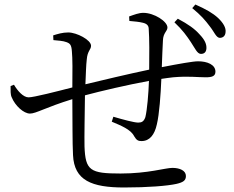

<svg xmlns="http://www.w3.org/2000/svg" viewBox="-20 -811 1040 852"><path d="M754 -712C791 -677 809 -651 827 -624C845 -597 855 -573 870 -572C884 -571 895 -578 896 -596C897 -615 889 -634 866 -658C844 -683 816 -703 769 -728ZM554 -718C578 -716 598 -714 614 -710C631 -706 640 -698 640 -682C643 -642 643 -563 642 -502C551 -483 425 -453 359 -437C361 -483 362 -523 365 -547C368 -586 384 -590 384 -608C384 -634 320 -667 283 -667C257 -667 235 -660 216 -654L217 -633C236 -631 260 -630 275 -624C291 -618 297 -612 299 -583C302 -554 302 -492 301 -423C235 -406 130 -379 107 -379C83 -379 58 -408 42 -435L27 -429C27 -410 26 -391 32 -379C47 -342 85 -307 113 -307C140 -307 181 -334 301 -371C302 -276 301 -178 304 -123C309 -10 387 21 531 21C635 21 723 14 763 5C793 -2 805 -10 805 -30C805 -54 778 -66 745 -66C713 -66 638 -41 515 -41C380 -41 359 -54 355 -161C354 -207 356 -301 357 -388C428 -407 543 -434 641 -452C639 -396 633 -323 625 -291C618 -271 608 -267 593 -267C576 -267 527 -280 483 -293L476 -271C516 -254 560 -237 575 -207C586 -188 594 -185 608 -185C644 -185 666 -213 676 -259C687 -304 693 -390 696 -461C715 -464 732 -466 748 -468C818 -474 854 -468 893 -468C921 -468 936 -473 936 -493C936 -524 900 -539 859 -539C837 -539 775 -528 698 -513C700 -560 701 -600 703 -631C704 -666 723 -672 723 -689C723 -716 664 -754 616 -754C596 -754 576 -746 553 -738ZM833 -775C871 -744 891 -721 911 -694C931 -669 939 -644 955 -643C969 -643 980 -651 981 -669C983 -687 972 -708 948 -731C924 -753 896 -769 847 -791Z"/></svg>

Font: Noto Serif CJK JP
Style: Regular
Weight: 400
Designer: Ryoko NISHIZUKA 西塚涼子 (kana & ideographs); Frank Grießhammer (Latin, Greek & Cyrillic); Wenlong ZHANG 张文龙 (bopomofo); San
Foundry: Adobe Systems Incorporated
Version: Version 1.000;PS 1;hotconv 16.6.53;makeotf.lib2.5.65590